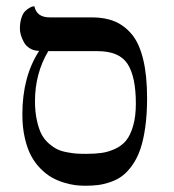

<svg xmlns="http://www.w3.org/2000/svg" viewBox="-20 -577 550 608"><path d="M250 11.2Q234.4 11.2 218.5 9.3Q202.6 7.3 182.4 1.2Q162.1 -4.9 144.3 -14.9Q126.5 -24.9 108.9 -42.5Q91.3 -60.1 78.9 -83Q66.4 -106 58.6 -139.9Q50.8 -173.8 50.8 -214.8Q50.8 -334 104 -416Q87.4 -416 74.7 -423.8Q62 -431.6 55.7 -443.4Q49.3 -455.1 46.1 -466.1Q43 -477.1 43 -485.8Q43 -504.9 47.6 -519.5Q52.2 -534.2 59.1 -541Q65.9 -547.9 72.8 -551.8Q79.1 -555.7 84 -556.6L88.9 -557.1Q96.2 -522 137.2 -522H271Q312 -522 342.5 -509.5Q373 -497.1 397 -468.8Q420.9 -440.4 433.3 -389.4Q445.8 -338.4 445.8 -266.1Q445.8 -214.8 439.9 -173.6Q434.1 -132.3 424.1 -103.8Q414.1 -75.2 399.2 -54.2Q384.3 -33.2 368.2 -20.8Q352.1 -8.3 331.1 -1Q310.1 6.3 291.5 8.8Q272.9 11.2 250 11.2ZM289.1 -415H132.8Q90.8 -344.2 90.8 -256.8Q90.8 -223.1 96.7 -196.3Q102.5 -169.4 111.3 -152.3Q120.1 -135.3 134.5 -122.8Q148.9 -110.4 161.6 -104.2Q174.3 -98.1 192.9 -94.7Q211.4 -91.3 223.1 -90.6Q234.9 -89.8 252.9 -89.8Q281.2 -89.8 302 -92.8Q322.8 -95.7 344.2 -105.5Q365.7 -115.2 379.4 -132.1Q393.1 -148.9 401.6 -178.5Q410.2 -208 410.2 -249Q410.2 -334 384 -374.5Q357.9 -415 289.1 -415Z"/></svg>

Font: Linux Biolinum
Style: Regular
Weight: 400
Designer: Philipp H. Poll
Foundry: Philipp H. Poll
Version: Version 0.6.4